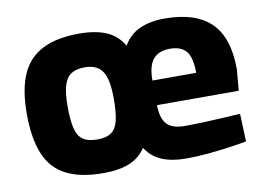

<svg xmlns="http://www.w3.org/2000/svg" viewBox="-62 -608 983 713"><g transform="rotate(-10 429.0 -251.0)"><path d="M274 12Q189 12 135 -15.5Q81 -43 56.5 -102Q32 -161 32 -254Q32 -346 57.5 -403Q83 -460 137 -487Q191 -514 274 -514Q336 -514 377 -496.5Q418 -479 441 -439Q464 -479 503.5 -496.5Q543 -514 597 -514Q713 -514 771 -458Q829 -402 829 -281L822 -202H514Q514 -154 534 -131Q554 -108 602 -108Q633 -108 671.5 -109.5Q710 -111 747.5 -113Q785 -115 812 -117L816 -12Q790 -7 751 -1.5Q712 4 669.5 8Q627 12 589 12Q531 12 493.5 -4.5Q456 -21 435 -55Q412 -20 373.5 -4Q335 12 274 12ZM274 -115Q310 -115 328.5 -129.5Q347 -144 353.5 -175Q360 -206 360 -254Q360 -327 340 -357Q320 -387 274 -387Q241 -387 222 -374.5Q203 -362 194.5 -333Q186 -304 186 -254Q186 -205 193 -174Q200 -143 219 -129Q238 -115 274 -115ZM513 -295H678Q678 -353 658.5 -376.5Q639 -400 597 -400Q555 -400 534 -375.5Q513 -351 513 -295Z"/></g></svg>

Font: Cairo Play ExtraBold
Style: Regular
Weight: 800
Version: Version 3.119